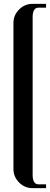

<svg xmlns="http://www.w3.org/2000/svg" viewBox="-20 -900 260 1000"><path d="M50 -780Q50 -821 79.5 -850.5Q109 -880 150 -880H220V-860H180Q150 -860 150 -810V10Q150 60 180 60H220V80H150Q109 80 79.5 50.5Q50 21 50 -20Z"/></svg>

Font: Oglavie Unicode
Style: Normal
Weight: 400
Version: Version 1.1